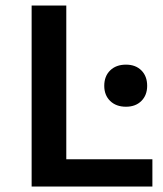

<svg xmlns="http://www.w3.org/2000/svg" viewBox="-20 -678 593 698"><path d="M95 0V-658H221V0ZM134 0V-99H534V0ZM438 -290Q402 -290 380.5 -311Q359 -332 359 -366Q359 -401 380.5 -422Q402 -443 438 -443Q473 -443 494 -422Q515 -401 515 -366Q515 -332 494 -311Q473 -290 438 -290Z"/></svg>

Font: Ysabeau Office
Style: Bold
Weight: 700
Designer: Christian Thalmann (Catharsis Fonts)
Version: Version 2.001;gftools[0.9.30]; featfreeze: tnum,lnum,ss02